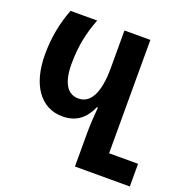

<svg xmlns="http://www.w3.org/2000/svg" viewBox="-128 -830 913 947"><g transform="rotate(20 328.5 -357.0)"><path d="M366 0H654V-119H502V-714H366V-517C366 -380 327 -321 267 -321C208 -321 177 -372 177 -471C177 -567 195 -643 223 -714H83C55 -641 38 -562 38 -469C38 -308 110 -211 222 -211C294 -211 338 -246 368 -312H373C369 -265 366 -220 366 -179Z"/></g></svg>

Font: Noto Sans Georgian ExtraCondensed Bold
Style: Regular
Weight: 700
Width: 2
Designer: Monotype Design Team, Akaki Razmadze
Foundry: Google LLC
Version: Version 2.005